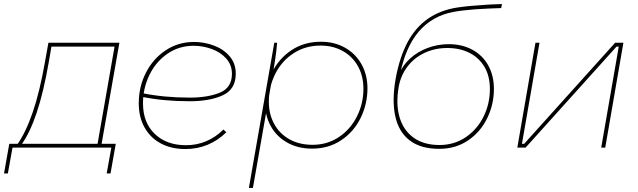

<svg xmlns="http://www.w3.org/2000/svg" viewBox="-63 -732 3162 952"><path d="M505 -501H192L179 -425Q153 -275 119 -173.5Q85 -72 42 -13H21Q65 -75 99.5 -176Q134 -277 160 -425L177 -520H529L439 -9H419ZM-17 -19H511L485 128H466L489 0H-1L-24 128H-43Z M625 -220Q625 -302 660.5 -371.5Q696 -441 758.5 -482.5Q821 -524 899 -524Q950 -524 998 -506Q1046 -488 1076 -452.5Q1106 -417 1106 -367Q1106 -289 1041.5 -259.5Q977 -230 878 -230Q747 -230 641 -252L643 -270Q751 -248 878 -248Q967 -248 1027 -272.5Q1087 -297 1087 -366Q1087 -410 1059 -441.5Q1031 -473 987 -489Q943 -505 897 -505Q824 -505 766.5 -465Q709 -425 677.5 -359.5Q646 -294 646 -220Q646 -124 704.5 -68Q763 -12 859 -12Q913 -12 960 -32Q1007 -52 1045 -90L1059 -76Q1017 -35 966 -14Q915 7 856 7Q787 7 735 -20.5Q683 -48 654 -99.5Q625 -151 625 -220Z M1297 -520H1311Q1308 -479 1301 -435Q1294 -391 1290 -366L1288 -354L1287 -347L1191 200H1171ZM1251 -223Q1251 -302 1285 -371.5Q1319 -441 1382 -483Q1445 -525 1528 -525Q1596 -525 1648.5 -495Q1701 -465 1730 -412.5Q1759 -360 1759 -294Q1759 -216 1725 -147Q1691 -78 1628.5 -36.5Q1566 5 1485 5Q1415 5 1362 -24.5Q1309 -54 1280 -106Q1251 -158 1251 -223ZM1739 -292Q1739 -354 1712.5 -402.5Q1686 -451 1637.5 -478.5Q1589 -506 1526 -506Q1452 -506 1393.5 -468.5Q1335 -431 1302.5 -367Q1270 -303 1270 -227Q1270 -166 1296.5 -117.5Q1323 -69 1372 -41.5Q1421 -14 1487 -14Q1560 -14 1617.5 -52.5Q1675 -91 1707 -155Q1739 -219 1739 -292Z M1899 -343Q1918 -447 1957 -521Q1996 -595 2058 -638.5Q2120 -682 2206 -695Q2233 -699 2269.5 -702.5Q2306 -706 2342 -708Q2367 -710 2426 -712L2422 -692Q2357 -690 2295 -686Q2229 -681 2186 -673Q2081 -654 2013.5 -575.5Q1946 -497 1919 -356L1916 -365Q1934 -409 1971 -442.5Q2008 -476 2058 -494.5Q2108 -513 2162 -513Q2228 -513 2279 -485.5Q2330 -458 2358 -407.5Q2386 -357 2386 -291Q2386 -214 2352.5 -145.5Q2319 -77 2257.5 -35.5Q2196 6 2115 6Q2022 6 1967.5 -36.5Q1913 -79 1896.5 -157.5Q1880 -236 1899 -343ZM2366 -291Q2366 -356 2338.5 -401.5Q2311 -447 2263.5 -470.5Q2216 -494 2155 -494Q2094 -494 2042.5 -470Q1991 -446 1957.5 -402Q1924 -358 1914 -302Q1899 -216 1918 -151Q1937 -86 1987.5 -49.5Q2038 -13 2116 -13Q2189 -13 2246 -51.5Q2303 -90 2334.5 -153.5Q2366 -217 2366 -291Z M2592 -520H2612L2525 -19H2536L2987 -520H3028L2938 0H2918L3005 -501H2994L2543 0H2502Z"/></svg>

Font: Fixel Italic Variable Display Thin
Style: Italic
Weight: 100
Italic angle: -10°
Designer: AlfaBravo + MacPaw
Foundry: Kyrylo Tkachov, Marchela Mozhyna, Serhii Makarenko, Maria Weinstein, Zakhar Kryvoshyya
Version: Version 1.210;Glyphs 3.2 (3217)